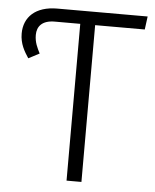

<svg xmlns="http://www.w3.org/2000/svg" viewBox="-51 -728 624 771"><g transform="rotate(5 261.5 -342.5)"><path d="M513 -685H149C61 -685 15 -639 15 -573C15 -531 33 -502 50 -476L94 -499C83 -521 72 -542 72 -572C72 -607 93 -632 143 -632H246V0H306V-632H506Z"/></g></svg>

Font: FiraGO Light
Style: Regular
Weight: 300
Designer: bBox Type
Foundry: bBox Type GmbH
Version: Version 1.001;PS 001.001;hotconv 1.0.88;makeotf.lib2.5.64775